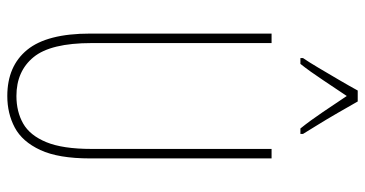

<svg xmlns="http://www.w3.org/2000/svg" viewBox="-257 -799 1000 526"><g transform="rotate(90 243.0 -536.0)"><path d="M414 -283Q414 -196 391 -146.5Q368 -97 329.5 -76.5Q291 -56 243 -56Q161 -56 116.5 -110.5Q72 -165 72 -283V-780H98V-287Q98 -175 136.5 -128Q175 -81 243 -81Q286 -81 318.5 -99.5Q351 -118 369.5 -163Q388 -208 388 -287V-780H414ZM258 -1016Q271 -993 289.5 -961Q308 -929 324.5 -902.5Q341 -876 347 -866V-859H332Q311 -885 287 -920.5Q263 -956 243 -986Q224 -958 199.5 -921Q175 -884 155 -859H139V-866Q150 -882 166 -909Q182 -936 199 -965Q216 -994 228 -1016Z"/></g></svg>

Font: Noto Sans Malayalam UI ExtraCondensed Thin
Style: Regular
Weight: 100
Width: 2
Designer: Jelle Bosma - Monotype Design Team
Foundry: Monotype Imaging Inc.
Version: Version 2.104; ttfautohint (v1.8.4.7-5d5b)